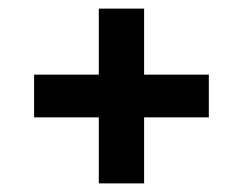

<svg xmlns="http://www.w3.org/2000/svg" viewBox="-20 -540 563 445"><path d="M209 -115V-268H59V-367H209V-520H314V-367H464V-268H314V-115Z"/></svg>

Font: Bricolage Grotesque 12pt SemiBold
Style: Regular
Weight: 600
Designer: Mathieu Triay
Foundry: Atelier Triay
Version: Version 1.001; ttfautohint (v1.8.4.7-5d5b);gftools[0.9.33.de